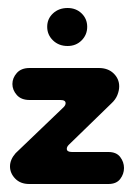

<svg xmlns="http://www.w3.org/2000/svg" viewBox="-20 -460 335 480"><path d="M53 0Q31 0 18 -13.5Q5 -27 5 -44Q5 -61 19 -77L139 -192Q144 -197 144 -202Q144 -210 131 -210H54Q33 -210 22 -222.5Q11 -235 11 -250Q11 -265 22 -277.5Q33 -290 54 -290H227Q250 -290 264 -276.5Q278 -263 278 -244Q278 -234 273.5 -222.5Q269 -211 258 -201L152 -98Q147 -93 147 -88Q147 -80 160 -80H251Q271 -80 280.5 -67.5Q290 -55 290 -40Q290 -25 280.5 -12.5Q271 0 251 0ZM149 -345Q127 -345 112.5 -359Q98 -373 98 -393Q98 -413 112.5 -426.5Q127 -440 149 -440Q170 -440 184 -426.5Q198 -413 198 -393Q198 -373 184 -359Q170 -345 149 -345Z"/></svg>

Font: Dongle
Style: Bold
Weight: 700
Designer: Yanghee Ryu
Foundry: Yanghee Ryu
Version: Version 2.000